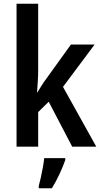

<svg xmlns="http://www.w3.org/2000/svg" viewBox="-20 -780 532 1021"><path d="M183 -406Q183 -375 181 -347Q179 -319 177 -289H179Q192 -310 202.5 -327Q213 -344 226 -361L357 -543H483L315 -318L492 0H364L239 -239L183 -184V0H68V-760H183ZM327 71Q315 106 296 146.5Q277 187 256 221H186V209Q191 191 197 164.5Q203 138 208 110Q213 82 215 61H327Z"/></svg>

Font: Noto Sans Kannada Condensed SemiBold
Style: Regular
Weight: 600
Width: 3
Designer: Jelle Bosma - Monotype Design Team
Foundry: Monotype Imaging Inc.
Version: Version 2.005; ttfautohint (v1.8.4.7-5d5b)